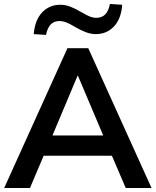

<svg xmlns="http://www.w3.org/2000/svg" viewBox="-20 -948 784 968"><path d="M1 0 320 -705H425L744 0H614L529 -198L583 -163H161L215 -198L131 0ZM371 -566 231 -233 205 -265H539L514 -233L373 -566ZM212 -772 150 -776Q156 -847 192.5 -885.5Q229 -924 284 -924Q309 -924 333 -915Q357 -906 388 -888Q420 -869 436 -863.5Q452 -858 465 -858Q494 -858 511 -876Q528 -894 534 -928L596 -924Q591 -853 554.5 -814.5Q518 -776 463 -776Q438 -776 412 -786Q386 -796 357 -813Q329 -830 312 -836Q295 -842 281 -842Q252 -842 235.5 -824.5Q219 -807 212 -772Z"/></svg>

Font: NunitoSans3
Style: Bold
Weight: 700
Designer: Vernon Adams
Foundry: Vernon Adams
Version: Version 3.101;gftools[0.9.27]